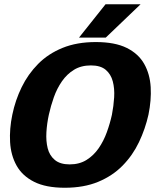

<svg xmlns="http://www.w3.org/2000/svg" viewBox="-20 -874 730 904"><path d="M285 10Q196 10 140.5 -18Q85 -46 58 -94.5Q31 -143 27.5 -205Q24 -267 38 -334Q52 -402 82 -463.5Q112 -525 159.5 -573Q207 -621 274.5 -648.5Q342 -676 431 -676Q521 -676 576.5 -648.5Q632 -621 659 -573Q686 -525 689.5 -463.5Q693 -402 679 -334Q664 -267 634.5 -205Q605 -143 557.5 -94.5Q510 -46 442.5 -18Q375 10 285 10ZM308 -100Q354 -100 387.5 -121Q421 -142 444.5 -176Q468 -210 483 -251.5Q498 -293 507 -334Q515 -375 517.5 -416Q520 -457 511 -491Q502 -525 477.5 -545.5Q453 -566 408 -566Q362 -566 328.5 -545.5Q295 -525 271.5 -491Q248 -457 233.5 -416Q219 -375 210 -334Q201 -293 198.5 -251.5Q196 -210 204.5 -176Q213 -142 238 -121Q263 -100 308 -100ZM642 -854 478 -697H352L477 -854Z"/></svg>

Font: Epunda Sans ExtraBold
Style: Italic
Weight: 800
Italic angle: -12.0243°
Designer: Simon Atzbach
Foundry: typofactur
Version: Version 2.204; ttfautohint (v1.8.4.7-5d5b)